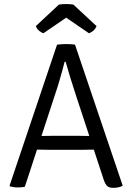

<svg xmlns="http://www.w3.org/2000/svg" viewBox="-20 -898 637 924"><path d="M254.5 -683Q263.5 -684.5 276.5 -685.2Q289.5 -686 299.5 -686Q308 -686 321.2 -685.2Q334.5 -684.5 341 -683L570.5 -4.5Q561.5 1 550 3.5Q538.5 6 525 6Q506.5 6 496.8 -2Q487 -10 479 -33.5L347.5 -433Q332.5 -477.5 319 -522Q305.5 -566.5 296 -600.5H291Q286 -581 279.8 -558.2Q273.5 -535.5 267.5 -515Q261.5 -494.5 257.5 -481.5L99.5 1Q92.5 2.5 83.5 3.2Q74.5 4 65.5 4Q54 4 45.5 2.5Q37 1 28 -1L26 -4.5ZM227 -177Q223.5 -177 206.5 -177.2Q189.5 -177.5 172.2 -177.8Q155 -178 151.5 -178H121L145.5 -243.5H172.5Q176 -243.5 190.5 -243.8Q205 -244 219.5 -244.2Q234 -244.5 237.5 -244.5H352Q355 -244.5 370 -244.2Q385 -244 400.2 -243.8Q415.5 -243.5 419 -243.5H446L468 -178H438Q434 -178 416.5 -177.8Q399 -177.5 381.8 -177.2Q364.5 -177 361.5 -177ZM333 -876 444.5 -772.5Q439.5 -759 428.8 -750Q418 -741 408 -738L298.5 -813L189 -738Q179 -741 168 -750Q157 -759 152.5 -772.5L263.5 -876Q279.5 -878.5 298.5 -878.5Q317.5 -878.5 333 -876Z"/></svg>

Font: Signika SC
Style: Regular
Weight: 300
Designer: Anna Giedryś
Foundry: Anna Giedryś
Version: Version 2.000